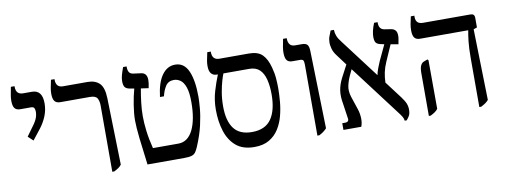

<svg xmlns="http://www.w3.org/2000/svg" viewBox="-56 -938 3259 1240"><g transform="rotate(-10 1573.0 -318.5)"><path d="M132 -280 99 -311 128 -351Q157 -388 168 -412Q179 -436 179 -461Q179 -474 174.5 -484Q170 -494 152 -494H83Q58 -494 46.5 -508.5Q35 -523 35 -558Q35 -577 38.5 -595Q42 -613 48 -647H72V-643Q72 -592 119 -592H176Q244 -592 244 -505Q244 -462 228.5 -423Q213 -384 187 -350Z M598 7V-428Q598 -456 587.5 -475Q577 -494 539 -494H345Q320 -494 308.5 -509Q297 -524 297 -557Q297 -576 300.5 -595Q304 -614 311 -647H334V-644Q334 -592 380 -592H541Q591 -592 619 -564.5Q647 -537 649 -466L660 -29Q651 -17 639 -9Q627 -1 611 7Z M830 0Q817 -99 808.5 -175Q800 -251 800 -294Q800 -337 809 -394Q818 -451 831 -498L806 -502Q781 -506 771.5 -518Q762 -530 762 -558Q762 -575 767 -594.5Q772 -614 784 -647H807V-642Q807 -621 814.5 -609Q822 -597 841 -594L894 -587Q930 -581 930 -537Q930 -528 928.5 -515.5Q927 -503 923 -484L873 -491Q865 -447 859.5 -401Q854 -355 854 -312Q854 -269 860.5 -215Q867 -161 883 -98H1050Q1112 -98 1146 -166Q1179 -234 1179 -348Q1179 -411 1166.5 -446Q1154 -481 1134 -494.5Q1114 -508 1092 -508Q1056 -508 1038 -481Q1020 -454 1011 -415H985Q996 -508 1030.5 -556Q1065 -604 1117 -604Q1176 -604 1203 -542.5Q1230 -481 1230 -374Q1230 -345 1226 -298Q1222 -251 1208 -189.5Q1194 -128 1163 -55Q1154 -34 1145 -22Q1136 -10 1119.5 -5Q1103 0 1071 0Z M1531 9Q1455 9 1410.5 -29Q1366 -67 1346 -130.5Q1326 -194 1326 -270Q1326 -335 1343 -391.5Q1360 -448 1378 -492V-494H1370Q1349 -494 1335.5 -509Q1322 -524 1322 -559Q1322 -578 1325.5 -596Q1329 -614 1336 -647H1359V-643Q1359 -592 1406 -592H1600Q1658 -592 1687 -563Q1716 -534 1731 -477Q1742 -437 1744.5 -402Q1747 -367 1747 -338Q1747 -299 1743 -252Q1739 -205 1727 -159Q1715 -113 1691 -75Q1667 -37 1628 -14Q1589 9 1531 9ZM1376 -284Q1376 -189 1413.5 -139Q1451 -89 1532 -89Q1619 -89 1658.5 -146Q1698 -203 1698 -307Q1698 -361 1687.5 -403.5Q1677 -446 1652.5 -470Q1628 -494 1584 -494H1415Q1409 -480 1400 -449.5Q1391 -419 1383.5 -376.5Q1376 -334 1376 -284Z M1943 7V-458Q1943 -478 1938.5 -486Q1934 -494 1917 -494H1867Q1842 -494 1831 -509Q1820 -524 1820 -558Q1820 -575 1823 -594Q1826 -613 1833 -647H1857V-644Q1857 -620 1868 -606Q1879 -592 1903 -592H1947Q1973 -592 1983 -579.5Q1993 -567 1993 -535L2006 -30Q1986 -8 1956 7Z M2115 0V-44H2133Q2162 -44 2156 -71L2142 -167Q2133 -215 2138.5 -253.5Q2144 -292 2165 -333L2207 -413L2157 -480Q2136 -507 2130 -531Q2124 -555 2124 -568Q2124 -593 2131 -611Q2138 -629 2145 -647H2167V-643Q2167 -627 2174.5 -607Q2182 -587 2203 -561L2393 -310Q2396 -328 2405 -352.5Q2414 -377 2423 -397L2471 -499L2453 -503Q2429 -507 2419 -518Q2409 -529 2409 -559Q2409 -575 2414 -597.5Q2419 -620 2430 -647H2453V-642Q2453 -600 2488 -594L2533 -587Q2549 -584 2559 -573Q2569 -562 2569 -538Q2569 -527 2567 -516Q2565 -505 2561 -483L2511 -492L2464 -385Q2449 -351 2442.5 -319.5Q2436 -288 2435 -254L2519 -143Q2540 -115 2547.5 -96Q2555 -77 2555 -56Q2555 -30 2546.5 -15.5Q2538 -1 2528 10H2515Q2514 -3 2506.5 -16Q2499 -29 2481 -52L2235 -377L2218 -341Q2201 -304 2195 -272Q2189 -240 2201 -202L2230 -115Q2239 -88 2240.5 -56.5Q2242 -25 2232 0Z M3005 7V-311Q3005 -380 3010 -423.5Q3015 -467 3020 -491V-494H2705Q2680 -494 2668.5 -508.5Q2657 -523 2657 -556Q2657 -577 2660.5 -597Q2664 -617 2671 -647H2694V-638Q2694 -592 2741 -592H3052Q3066 -592 3072.5 -585.5Q3079 -579 3079 -562V-502L3056 -494L3067 -29Q3058 -18 3045.5 -9.5Q3033 -1 3017 7ZM2674 7V-273Q2674 -307 2682 -323.5Q2690 -340 2704 -345L2728 -354L2734 -348L2735 -29Q2726 -17 2714 -9Q2702 -1 2686 7Z"/></g></svg>

Font: Noto Serif Hebrew SemiCondensed
Style: Regular
Weight: 400
Width: 4
Designer: Monotype Design Team
Foundry: Monotype Imaging Inc.
Version: Version 2.004; ttfautohint (v1.8.4.7-5d5b)